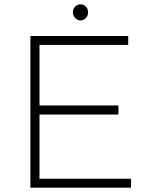

<svg xmlns="http://www.w3.org/2000/svg" viewBox="-20 -865 687 885"><path d="M120 -699H571V-658H162V-379H526V-337H162V-41H584V0H120ZM386 -808Q386 -793 376 -782Q366 -771 351 -771Q337 -771 326.5 -782Q316 -793 316 -808Q316 -824 326.5 -834.5Q337 -845 351 -845Q366 -845 376 -834.5Q386 -824 386 -808Z"/></svg>

Font: Montserrat arm2 ExtraLight
Style: Regular
Weight: 275
Designer: Julieta Ulanovsky
Foundry: Julieta Ulanovsky
Version: Version 6.000